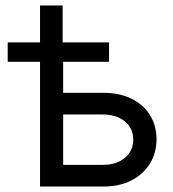

<svg xmlns="http://www.w3.org/2000/svg" viewBox="-20 -685 637 705"><path d="M8.3 -458V-529.3H380.4V-458ZM127 -529.3V-665H210V-529.3ZM199.7 -344.2H358.4Q418.9 -344.2 462.9 -322.5Q506.8 -300.8 530.8 -262.2Q554.7 -223.6 554.7 -173.8Q554.7 -124 530.8 -84.7Q506.8 -45.4 462.9 -22.7Q418.9 0 358.4 0H127V-529.3H211.9V-79.6H356.9Q407.2 -79.6 438.2 -105Q469.2 -130.4 469.2 -172.4Q469.2 -214.4 438.2 -239.5Q407.2 -264.6 356.9 -264.6H199.7Z"/></svg>

Font: Inter 24pt
Style: Regular
Weight: 400
Designer: Rasmus Andersson
Foundry: rsms
Version: Version 4.001;git-66647c0bb